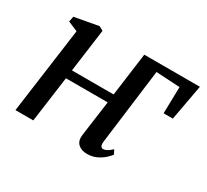

<svg xmlns="http://www.w3.org/2000/svg" viewBox="-117 -728 989 918"><g transform="rotate(30 378.0 -269.0)"><path d="M416 -299.5Q417.5 -311.5 421 -335.8Q424.5 -360 428.2 -389.8Q432 -419.5 436 -448.8Q440 -478 443.2 -501.8Q446.5 -525.5 448 -537.5H755L719 -341H668L671.5 -487.5L540 -495L487.5 -82Q485 -63.5 489.8 -55.8Q494.5 -48 501.5 -48Q511.5 -48 522.8 -53.8Q534 -59.5 549.5 -74L561.5 -51Q555 -41.5 539 -26.8Q523 -12 499.8 -0.8Q476.5 10.5 447.5 10.5Q416 10.5 397.5 -6.8Q379 -24 384 -59L410.5 -252.5H180L145.5 0H47L111.5 -472.5L57.5 -495.5L63.5 -525L195 -549L218 -536.5L186 -299.5Z"/></g></svg>

Font: Merriweather 60pt
Style: Italic
Weight: 400
Italic angle: -7.8°
Version: Version 2.101